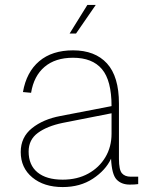

<svg xmlns="http://www.w3.org/2000/svg" viewBox="-20 -746 640 778"><path d="M234 12Q158 12 111 -27Q64 -66 64 -130Q64 -190 109.5 -226.5Q155 -263 225 -276L432 -316Q432 -420 393 -466Q354 -512 276 -512Q204 -512 160.5 -475Q117 -438 106 -370L73 -373Q87 -454 139 -498Q191 -542 276 -542Q365 -542 413.5 -489Q462 -436 462 -326V-102Q462 -58 474 -44Q486 -30 510 -30H540V0Q536 1 525 1.5Q514 2 506 2Q472 2 452.5 -18.5Q433 -39 430 -103Q408 -56 356.5 -22Q305 12 234 12ZM234 -18Q293 -18 337.5 -42.5Q382 -67 407 -109Q432 -151 432 -204V-287L234 -248Q171 -235 133.5 -207.5Q96 -180 96 -132Q96 -77 132 -47.5Q168 -18 234 -18ZM262 -610 334 -726H368L288 -610Z"/></svg>

Font: Geist Mono Thin
Style: Regular
Weight: 100
Monospace: yes
Designer: Basement.studio, Andrés Briganti, Mateo Zaragoza
Foundry: Basement.studio, Vercel, Andrés Briganti, Guido Ferreyra, Mateo Zaragoza
Version: Version 1.500; ttfautohint (v1.8.4.7-5d5b)